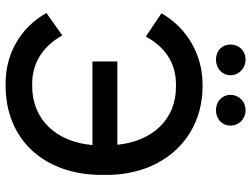

<svg xmlns="http://www.w3.org/2000/svg" viewBox="-128 -780 916 701"><g transform="rotate(90 330.5 -429.0)"><path d="M197 -759C229 -759 254 -781 254 -812C254 -843 229 -867 197 -867C165 -867 142 -843 142 -812C142 -781 165 -759 197 -759ZM382 -759C414 -759 438 -781 438 -812C438 -843 414 -867 382 -867C350 -867 326 -843 326 -812C326 -781 350 -759 382 -759ZM293 9C488 9 618 -131 618 -341V-360C618 -567 483 -710 295 -710H287C179 -710 81 -653 28 -560L113 -503C150 -571 207 -613 288 -613H297C414 -613 495 -529 508 -399H204V-308H509C498 -175 415 -88 294 -88H285C205 -88 145 -132 109 -198L27 -140C80 -46 174 9 284 9Z"/></g></svg>

Font: Fixel Text Medium
Style: Regular
Weight: 500
Width: 4
Designer: AlfaBravo + MacPaw
Foundry: Kyrylo Tkachov, Marchela Mozhyna, Serhii Makarenko, Maria Weinstein, Zakhar Kryvoshyya
Version: Version 1.211